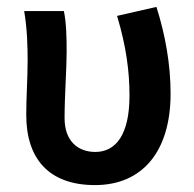

<svg xmlns="http://www.w3.org/2000/svg" viewBox="-20 -524 562 556"><path d="M255 12C392 12 474 -85 474 -253C474 -337 459 -422 433 -504L319 -478C346 -388 355 -316 355 -247C355 -135 316 -84 256 -84C207 -84 167 -114 167 -182C167 -246 173 -326 173 -373C173 -418 172 -458 165 -492H50C59 -439 60 -387 60 -348C60 -296 56 -243 56 -191C56 -65 121 12 255 12Z"/></svg>

Font: Source Sans Pro Semibold
Style: Regular
Weight: 600
Designer: Paul D. Hunt
Foundry: Adobe Systems Incorporated
Version: Version 3.006;hotconv 1.0.111;makeotfexe 2.5.65597